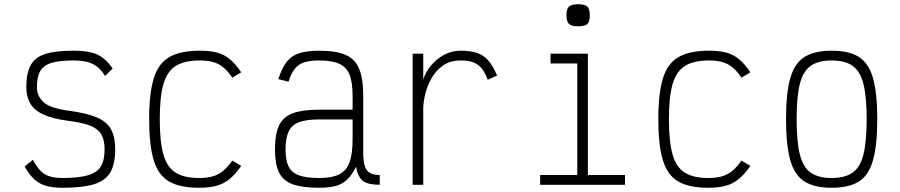

<svg xmlns="http://www.w3.org/2000/svg" viewBox="-20 -871 4240 905"><path d="M275 14Q229 14 197 5Q165 -4 141.5 -26Q118 -48 96 -86L135 -118Q152 -86 170 -67Q188 -48 213.5 -40Q239 -32 275 -32Q350 -32 393.5 -44.5Q437 -57 455 -86Q473 -115 473 -167Q473 -211 457.5 -237.5Q442 -264 405.5 -278.5Q369 -293 305 -301Q228 -311 184 -331.5Q140 -352 122 -384.5Q104 -417 104 -460Q104 -526 124.5 -563.5Q145 -601 193 -616.5Q241 -632 325 -632Q374 -632 407 -624.5Q440 -617 464.5 -598.5Q489 -580 511 -548L475 -513Q458 -541 438 -556.5Q418 -572 391.5 -579Q365 -586 325 -586Q260 -586 222.5 -574.5Q185 -563 169.5 -535.5Q154 -508 154 -460Q154 -417 186.5 -388.5Q219 -360 305 -349Q388 -338 435.5 -318Q483 -298 503 -262Q523 -226 523 -167Q523 -98 500 -58.5Q477 -19 423 -2.5Q369 14 275 14Z M918 14Q828 14 777 -15.5Q726 -45 704.5 -116Q683 -187 683 -309Q683 -432 705 -502.5Q727 -573 779 -602.5Q831 -632 922 -632Q970 -632 1003.5 -623Q1037 -614 1064 -591.5Q1091 -569 1117 -530L1075 -505Q1054 -536 1032.5 -553.5Q1011 -571 985 -578.5Q959 -586 922 -586Q850 -586 809 -560.5Q768 -535 750.5 -475Q733 -415 733 -309Q733 -204 750 -143.5Q767 -83 807.5 -57.5Q848 -32 918 -32Q955 -32 982 -39.5Q1009 -47 1031 -65Q1053 -83 1075 -114L1117 -89Q1090 -50 1062.5 -27.5Q1035 -5 1001 4.5Q967 14 918 14Z M1484 14Q1405 14 1359.5 -2.5Q1314 -19 1295 -58.5Q1276 -98 1276 -166Q1276 -238 1295 -279Q1314 -320 1359.5 -337Q1405 -354 1484 -354H1642V-419Q1642 -483 1627.5 -519Q1613 -555 1578.5 -570.5Q1544 -586 1484 -586Q1441 -586 1413.5 -577Q1386 -568 1369 -546Q1352 -524 1340 -486L1292 -498Q1308 -549 1330.5 -578.5Q1353 -608 1390 -620Q1427 -632 1484 -632Q1563 -632 1608.5 -612.5Q1654 -593 1673 -546.5Q1692 -500 1692 -419V-156Q1692 -114 1699 -90Q1706 -66 1723.5 -56Q1741 -46 1770 -46V0Q1715 0 1691 -18Q1667 -36 1658 -85Q1640 -48 1618 -26Q1596 -4 1564 5Q1532 14 1484 14ZM1484 -32Q1544 -32 1578.5 -49Q1613 -66 1627.5 -106Q1642 -146 1642 -216V-308H1484Q1424 -308 1389.5 -295Q1355 -282 1340.5 -251Q1326 -220 1326 -166Q1326 -115 1340.5 -86Q1355 -57 1389.5 -44.5Q1424 -32 1484 -32Z M1925 0V-618H1975V-497Q1986 -531 2011 -561.5Q2036 -592 2072 -612Q2108 -632 2152 -632Q2198 -632 2229 -621.5Q2260 -611 2282 -585.5Q2304 -560 2323 -515L2279 -495Q2266 -530 2249.5 -549.5Q2233 -569 2210 -577.5Q2187 -586 2152 -586Q2101 -586 2067 -561.5Q2033 -537 2013 -500.5Q1993 -464 1984 -426Q1975 -388 1975 -360V0Z M2701 0V-603L2732 -572H2575V-618H2751V0ZM2526 0V-46H2926V0ZM2705 -747Q2674 -747 2662 -758Q2650 -769 2650 -799Q2650 -829 2662 -840Q2674 -851 2705 -851Q2737 -851 2748.5 -840Q2760 -829 2760 -799Q2760 -769 2748.5 -758Q2737 -747 2705 -747Z M3318 14Q3228 14 3177 -15.5Q3126 -45 3104.5 -116Q3083 -187 3083 -309Q3083 -432 3105 -502.5Q3127 -573 3179 -602.5Q3231 -632 3322 -632Q3370 -632 3403.5 -623Q3437 -614 3464 -591.5Q3491 -569 3517 -530L3475 -505Q3454 -536 3432.5 -553.5Q3411 -571 3385 -578.5Q3359 -586 3322 -586Q3250 -586 3209 -560.5Q3168 -535 3150.5 -475Q3133 -415 3133 -309Q3133 -204 3150 -143.5Q3167 -83 3207.5 -57.5Q3248 -32 3318 -32Q3355 -32 3382 -39.5Q3409 -47 3431 -65Q3453 -83 3475 -114L3517 -89Q3490 -50 3462.5 -27.5Q3435 -5 3401 4.5Q3367 14 3318 14Z M3900 14Q3819 14 3772 -15.5Q3725 -45 3705 -116Q3685 -187 3685 -309Q3685 -432 3705 -502.5Q3725 -573 3772 -602.5Q3819 -632 3900 -632Q3982 -632 4028.5 -602.5Q4075 -573 4095 -502.5Q4115 -432 4115 -309Q4115 -187 4095 -116Q4075 -45 4028.5 -15.5Q3982 14 3900 14ZM3900 -32Q3963 -32 3999 -57.5Q4035 -83 4050 -143.5Q4065 -204 4065 -309Q4065 -415 4050 -475Q4035 -535 3999 -560.5Q3963 -586 3900 -586Q3837 -586 3801 -560.5Q3765 -535 3750 -475Q3735 -415 3735 -309Q3735 -204 3750 -143.5Q3765 -83 3801 -57.5Q3837 -32 3900 -32Z"/></svg>

Font: Victor Mono Thin Thin
Style: Regular
Weight: 250
Monospace: yes
Version: Version 1.561;gftools[0.9.30]